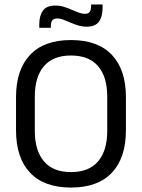

<svg xmlns="http://www.w3.org/2000/svg" viewBox="-20 -831 638 863"><path d="M299 12Q178 12 115 -54.8Q52 -121.5 52 -246V-393.5Q52 -517.5 115 -584.2Q178 -651 299 -651Q420 -651 483 -584.2Q546 -517.5 546 -393.5V-246Q546 -121.5 483 -54.8Q420 12 299 12ZM299 -57.5Q380 -57.5 421 -105.8Q462 -154 462 -242.5V-397Q462 -485.5 421 -533.5Q380 -581.5 299 -581.5Q218.5 -581.5 177.5 -533.5Q136.5 -485.5 136.5 -397V-242.5Q136.5 -154 177.5 -105.8Q218.5 -57.5 299 -57.5ZM369.5 -711Q350 -711 332 -716.5Q314 -722 297.2 -729.2Q280.5 -736.5 265.5 -742.2Q250.5 -748 236.5 -748Q221 -748 214.8 -739Q208.5 -730 208.5 -712.5V-706H156.5V-721Q156.5 -760 172.8 -783Q189 -806 229 -806Q248.5 -806 266.8 -800.5Q285 -795 301.5 -787.5Q318 -780 333.2 -774.5Q348.5 -769 362 -769Q377.5 -769 383.5 -778Q389.5 -787 389.5 -804.5V-811H441V-795.5Q441 -756.5 424.8 -733.8Q408.5 -711 369.5 -711Z"/></svg>

Font: Anek Odia
Style: Regular
Weight: 400
Designer: Yesha Goshar & Mahesh Sahu (Odia), Yesha Goshar (Latin)
Foundry: Ek Type
Version: Version 1.003